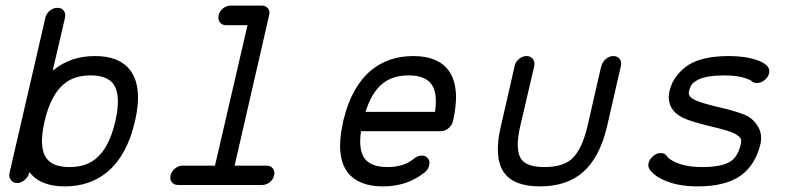

<svg xmlns="http://www.w3.org/2000/svg" viewBox="-20 -662 2840 685"><path d="M185 -634Q200 -634 207.5 -624Q215 -614 212 -600Q212 -600 212 -599L168 -410Q169 -410 169.5 -411Q170 -412 171 -412Q232 -462 319 -462Q406 -462 444 -412Q490 -352 461.5 -229Q433 -106 361 -47Q299 3 211.5 3Q124 3 86 -47Q86 -47 85.5 -47.5Q85 -48 85 -49L84 -45Q84 -45 84 -44Q80 -30 67.5 -19.5Q55 -9 41 -9Q27 -9 19 -19.5Q11 -30 14 -44Q14 -44 14 -45L142 -599Q142 -599 142 -600Q146 -614 158 -624Q170 -634 185 -634ZM303 -393Q245 -393 209 -363Q161 -324 139 -229Q117 -134 147 -96Q169 -66 228 -66Q286 -66 322 -96Q370 -135 391.5 -229.5Q413 -324 384 -363Q361 -393 303 -393Z M803 -642Q914 -642 914 -642Q928 -642 936 -632Q944 -622 940 -607L817 -71H931Q946 -71 953.5 -61Q961 -51 958 -36.5Q955 -22 942.5 -12Q930 -2 915 -2Q915 -2 616 -2Q615 -2 615 -2Q601 -2 593 -12Q585 -22 588.5 -36.5Q592 -51 604.5 -61Q617 -71 631 -71Q631 -71 632 -71H747L863 -572H787Q772 -572 764.5 -582.5Q757 -593 760 -607.5Q763 -622 775.5 -632Q788 -642 803 -642Z M1454 -462Q1455 -462 1455 -462Q1542 -462 1580 -411Q1624 -352 1596 -229Q1592 -214 1579.5 -204Q1567 -194 1553 -194H1268Q1258 -126 1282 -95Q1305 -66 1363 -66Q1421 -66 1457 -96Q1470 -107 1485 -107Q1499 -107 1507 -96.5Q1515 -86 1511 -72Q1508 -57 1495 -47Q1433 3 1347 3Q1260 3 1221 -46Q1177 -103 1203 -222Q1203 -225 1204 -228.5Q1205 -232 1206 -236Q1235 -354 1305 -412Q1367 -462 1454 -462ZM1438 -393Q1380 -393 1344 -363Q1306 -332 1284 -263H1532Q1542 -331 1519 -362Q1496 -393 1438 -393Z M1858 -462Q1858 -462 1859 -462Q1873 -462 1881 -451.5Q1889 -441 1886 -427Q1886 -427 1886 -426L1836 -212Q1817 -129 1839 -95Q1859 -66 1922 -66Q1986 -66 2019 -94Q2056 -127 2076 -212L2125 -426Q2125 -426 2126 -427Q2129 -441 2141.5 -451.5Q2154 -462 2168.5 -462Q2183 -462 2191 -451.5Q2199 -441 2195 -427Q2195 -427 2195 -426L2146 -212Q2120 -100 2059 -47Q2001 3 1906 3Q1812 3 1777 -48Q1741 -102 1767 -212Q1767 -212 1816 -426Q1816 -426 1816 -427Q1819 -441 1831.5 -451.5Q1844 -462 1858 -462Z M2581 -462Q2641 -462 2682 -447Q2692 -444 2700.5 -439Q2709 -434 2712 -431L2716 -428Q2727 -418 2724 -400Q2720 -386 2707.5 -376Q2695 -366 2681 -366Q2668 -366 2661 -373Q2659 -376 2645 -381Q2614 -393 2565 -393Q2503 -393 2471 -378Q2456 -370 2449.5 -362.5Q2443 -355 2438 -336Q2436 -327 2440 -321Q2444 -313 2458 -306Q2479 -295 2547 -279Q2621 -262 2650 -246Q2674 -231 2687 -205.5Q2700 -180 2693 -148Q2675 -73 2622 -35Q2567 3 2470 3Q2389 3 2337 -25Q2325 -31 2315.5 -39Q2306 -47 2302 -52L2298 -57Q2291 -67 2294 -81Q2298 -95 2310.5 -105.5Q2323 -116 2337 -116Q2353 -116 2361 -103Q2364 -97 2382 -87Q2421 -66 2486 -66Q2558 -66 2589 -88Q2613 -105 2623 -148Q2626 -162 2622 -168.5Q2618 -175 2604 -184Q2582 -196 2516 -211Q2441 -229 2414 -243Q2387 -257 2376 -277Q2361 -303 2368.5 -336.5Q2376 -370 2399 -397.5Q2422 -425 2452 -439Q2501 -462 2581 -462Z"/></svg>

Font: Brass Mono
Style: Italic
Weight: 400
Italic angle: -13°
Monospace: yes
Version: Version 1.100; ttfautohint (v1.8.3) -l 8 -r 50 -G 200 -x 14 